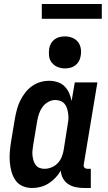

<svg xmlns="http://www.w3.org/2000/svg" viewBox="-20 -932 540 960"><path d="M141 8Q115 8 93 -1.5Q71 -11 57.5 -30.5Q44 -50 37.5 -73.5Q31 -97 29 -121.5Q27 -146 29 -171.5Q31 -197 35 -222L55 -342Q59 -364 65 -386Q71 -408 81 -428.5Q91 -449 105.5 -468Q120 -487 139.5 -501Q159 -515 181 -521.5Q203 -528 225 -528Q247 -528 267.5 -521.5Q288 -515 302.5 -500.5Q317 -486 325.5 -467Q334 -448 338 -427L354 -520H467L399 -111Q398 -107 398.5 -102Q399 -97 402 -94Q405 -91 409 -89.5Q413 -88 418 -88H434V8H402Q380 8 359.5 4Q339 0 322 -11Q305 -22 295 -40Q285 -58 284 -79Q273 -60 257.5 -43.5Q242 -27 223 -15Q204 -3 183 2.5Q162 8 141 8ZM202 -88Q220 -88 237.5 -95Q255 -102 268 -115.5Q281 -129 288 -146Q295 -163 298 -180L317 -300Q320 -315 321.5 -329.5Q323 -344 321.5 -358Q320 -372 316.5 -385.5Q313 -399 305 -410Q297 -421 284 -426.5Q271 -432 257 -432Q239 -432 221.5 -422.5Q204 -413 192.5 -397Q181 -381 175 -363Q169 -345 166 -327L146 -207Q144 -193 142.5 -180Q141 -167 142.5 -154Q144 -141 147.5 -129Q151 -117 158.5 -107Q166 -97 177.5 -92.5Q189 -88 202 -88ZM304 -590Q285 -590 268 -597Q251 -604 239.5 -618Q228 -632 225.5 -651Q223 -670 226 -689Q228 -703 235 -715Q242 -727 253.5 -735.5Q265 -744 278.5 -747Q292 -750 305 -750Q324 -750 341.5 -743Q359 -736 370 -722Q381 -708 384 -689Q387 -670 383 -651Q381 -637 374 -625Q367 -613 355.5 -604.5Q344 -596 330.5 -593Q317 -590 304 -590ZM189 -838V-912H489V-838Z"/></svg>

Font: Iosevka Curly Slab
Style: Bold Italic
Weight: 700
Italic angle: -9°
Monospace: yes
Designer: Belleve Invis
Foundry: Belleve Invis
Version: Version 22.1.2; ttfautohint (v1.8.4)